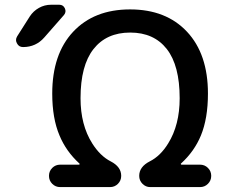

<svg xmlns="http://www.w3.org/2000/svg" viewBox="-20 -803 953 802"><path d="M104.5 -734.4Q119.1 -756.8 142.6 -770Q166 -783.2 193.4 -783.2H227.5Q244.1 -783.2 251 -768.1Q257.8 -752.9 247.1 -740.2L165 -646.5Q129.9 -606.4 76.2 -606.4Q58.6 -606.4 50.8 -622.1Q46.9 -628.9 46.9 -635.7Q46.9 -643.6 51.8 -651.4ZM730.5 -392.6Q730.5 -529.3 676.8 -598.1Q623 -667 523.9 -667Q424.8 -667 370.6 -598.1Q316.4 -529.3 316.4 -392.6Q316.4 -281.2 365.2 -204.1Q398.4 -151.4 442.4 -128.9Q486.3 -106.4 486.3 -68.4Q486.3 -48.8 472.7 -35.2Q459 -21.5 439.5 -21.5H231.4Q211.9 -21.5 198.2 -35.2Q184.6 -48.8 184.6 -68.4Q184.6 -87.9 198.2 -101.6Q211.9 -115.2 231.4 -115.2H310.5Q311.5 -115.2 312.5 -117.2Q313.5 -119.1 311.5 -120.1Q255.9 -170.9 228.5 -237.3Q198.2 -308.6 198.2 -412.1Q198.2 -577.1 285.6 -670.4Q373 -763.7 523.4 -763.7Q673.8 -763.7 761.2 -670.4Q848.6 -577.1 848.6 -412.1Q848.6 -308.6 819.3 -237.3Q792 -170.9 736.3 -120.1Q734.4 -119.1 735.4 -117.2Q736.3 -115.2 738.3 -115.2H815.4Q835 -115.2 848.6 -101.6Q862.3 -87.9 862.3 -68.4Q862.3 -48.8 848.6 -35.2Q835 -21.5 815.4 -21.5H607.4Q588.9 -21.5 575.2 -35.2Q561.5 -48.8 561.5 -68.4Q561.5 -106.4 605.5 -128.9Q650.4 -151.4 682.6 -204.1Q730.5 -281.2 730.5 -392.6Z"/></svg>

Font: Gen Jyuu Gothic P Medium
Style: Regular
Weight: 500
Designer: [Source Han Sans]
Ryoko NISHIZUKA  (kana & ideographs); Paul D. Hunt (Latin, Greek & Cyrillic); Wenlong ZHANG  (bopomofo
Version: Version 1.002.20150607